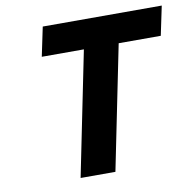

<svg xmlns="http://www.w3.org/2000/svg" viewBox="-75 -728 813 804"><g transform="rotate(-10 332.0 -326.0)"><path d="M204 0 311 -528H132L158 -652H664L638 -528H459L352 0Z"/></g></svg>

Font: mr_Source Sans Pro
Style: Bold Italic
Weight: 700
Italic angle: -11°
Designer: Paul D. Hunt
Foundry: Adobe Systems Incorporated
Version: Version 1.036;July 10, 2024;FontCreator 11.5.0.2430 64-bit